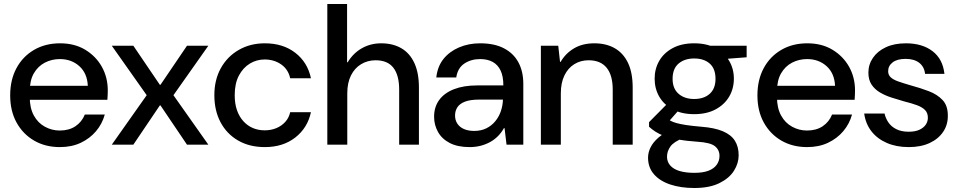

<svg xmlns="http://www.w3.org/2000/svg" viewBox="-20 -725 4796 962"><path d="M280 12Q207 12 151 -20.5Q95 -53 63 -111Q31 -169 31 -247Q31 -325 62.5 -383.5Q94 -442 150.5 -475Q207 -508 281 -508Q354 -508 407.5 -475.5Q461 -443 490.5 -390Q520 -337 520 -272Q520 -262 519.5 -250Q519 -238 518 -225H104V-295H420Q417 -358 377.5 -393.5Q338 -429 280 -429Q239 -429 204.5 -411Q170 -393 149.5 -357.5Q129 -322 129 -267V-239Q129 -184 149.5 -146.5Q170 -109 205 -90Q240 -71 279 -71Q326 -71 358 -92.5Q390 -114 405 -151H505Q492 -104 461 -67.5Q430 -31 384.5 -9.5Q339 12 280 12Z M540 0 715 -248 540 -496H648L781 -300H784L917 -496H1024L849 -248L1024 0H917L784 -197H781L648 0Z M1307 12Q1230 12 1173 -21Q1116 -54 1085 -112.5Q1054 -171 1054 -248Q1054 -325 1086.5 -383.5Q1119 -442 1176.5 -475Q1234 -508 1307 -508Q1398 -508 1459.5 -460.5Q1521 -413 1538 -333H1434Q1424 -378 1388.5 -402.5Q1353 -427 1306 -427Q1266 -427 1232 -406.5Q1198 -386 1177 -346.5Q1156 -307 1156 -248Q1156 -205 1167.5 -172.5Q1179 -140 1199.5 -117.5Q1220 -95 1247 -83.5Q1274 -72 1306 -72Q1338 -72 1364.5 -83Q1391 -94 1409.5 -114.5Q1428 -135 1434 -163H1538Q1521 -84 1459.5 -36Q1398 12 1307 12Z M1620 0V-705H1719V-413H1722Q1750 -459 1793.5 -483.5Q1837 -508 1890 -508Q1948 -508 1990.5 -483.5Q2033 -459 2056 -409.5Q2079 -360 2079 -286V0H1980V-276Q1980 -348 1951 -385.5Q1922 -423 1862 -423Q1822 -423 1789.5 -403.5Q1757 -384 1738.5 -347Q1720 -310 1720 -257V0Z M2333 12Q2273 12 2233.5 -8.5Q2194 -29 2174.5 -64Q2155 -99 2155 -140Q2155 -189 2180.5 -224Q2206 -259 2254.5 -278Q2303 -297 2371 -297H2502Q2502 -342 2488.5 -371Q2475 -400 2449 -414.5Q2423 -429 2386 -429Q2340 -429 2306.5 -406.5Q2273 -384 2266 -337H2166Q2172 -392 2202 -429.5Q2232 -467 2280 -487.5Q2328 -508 2386 -508Q2457 -508 2505 -483Q2553 -458 2577.5 -412.5Q2602 -367 2602 -305V0H2518L2508 -83H2505Q2492 -60 2474.5 -42.5Q2457 -25 2435 -13Q2413 -1 2387.5 5.5Q2362 12 2333 12ZM2356 -69Q2390 -69 2416.5 -82Q2443 -95 2461.5 -117.5Q2480 -140 2489.5 -168Q2499 -196 2500 -226H2381Q2337 -226 2310.5 -216Q2284 -206 2272 -188Q2260 -170 2260 -146Q2260 -123 2271.5 -105.5Q2283 -88 2304.5 -78.5Q2326 -69 2356 -69Z M2690 0V-496H2777L2786 -415H2789Q2814 -458 2856.5 -483Q2899 -508 2958 -508Q3017 -508 3060 -483.5Q3103 -459 3126.5 -410Q3150 -361 3150 -286V0H3050V-276Q3050 -348 3019.5 -385.5Q2989 -423 2929 -423Q2889 -423 2857.5 -403.5Q2826 -384 2808 -347Q2790 -310 2790 -257V0Z M3459 217Q3391 217 3338.5 199.5Q3286 182 3256.5 148Q3227 114 3227 65Q3227 39 3239.5 13.5Q3252 -12 3279 -35.5Q3306 -59 3351 -79L3405 -34Q3356 -15 3339 9Q3322 33 3322 60Q3322 86 3338.5 104.5Q3355 123 3385.5 132Q3416 141 3459 141Q3502 141 3529.5 130.5Q3557 120 3571 100.5Q3585 81 3585 56Q3585 26 3562 7.5Q3539 -11 3473 -15Q3416 -19 3376.5 -26Q3337 -33 3310 -43Q3283 -53 3264.5 -65Q3246 -77 3232 -90V-113L3333 -215L3395 -189L3305 -87L3322 -130Q3332 -124 3342.5 -118.5Q3353 -113 3371 -108Q3389 -103 3418 -98.5Q3447 -94 3494 -90Q3560 -85 3601.5 -67.5Q3643 -50 3662 -20Q3681 10 3681 53Q3681 93 3657.5 130.5Q3634 168 3584.5 192.5Q3535 217 3459 217ZM3458 -153Q3395 -153 3350.5 -177Q3306 -201 3283 -241Q3260 -281 3260 -331Q3260 -380 3283 -420Q3306 -460 3350.5 -484Q3395 -508 3458 -508Q3521 -508 3565.5 -484Q3610 -460 3633.5 -420Q3657 -380 3657 -331Q3657 -281 3633.5 -241Q3610 -201 3565.5 -177Q3521 -153 3458 -153ZM3458 -229Q3507 -229 3536 -255Q3565 -281 3565 -330Q3565 -381 3536 -406.5Q3507 -432 3458 -432Q3410 -432 3380 -406.5Q3350 -381 3350 -330Q3350 -281 3380 -255Q3410 -229 3458 -229ZM3539 -424 3515 -496H3721V-438Z M4024 12Q3951 12 3895 -20.5Q3839 -53 3807 -111Q3775 -169 3775 -247Q3775 -325 3806.5 -383.5Q3838 -442 3894.5 -475Q3951 -508 4025 -508Q4098 -508 4151.5 -475.5Q4205 -443 4234.5 -390Q4264 -337 4264 -272Q4264 -262 4263.5 -250Q4263 -238 4262 -225H3848V-295H4164Q4161 -358 4121.5 -393.5Q4082 -429 4024 -429Q3983 -429 3948.5 -411Q3914 -393 3893.5 -357.5Q3873 -322 3873 -267V-239Q3873 -184 3893.5 -146.5Q3914 -109 3949 -90Q3984 -71 4023 -71Q4070 -71 4102 -92.5Q4134 -114 4149 -151H4249Q4236 -104 4205 -67.5Q4174 -31 4128.5 -9.5Q4083 12 4024 12Z M4533 12Q4471 12 4423 -9Q4375 -30 4346 -67.5Q4317 -105 4310 -156H4412Q4417 -133 4431 -112Q4445 -91 4470.5 -78Q4496 -65 4533 -65Q4566 -65 4587 -75Q4608 -85 4618.5 -100.5Q4629 -116 4629 -135Q4629 -159 4615 -173.5Q4601 -188 4574 -198Q4547 -208 4510 -217Q4479 -226 4447.5 -236Q4416 -246 4389.5 -261.5Q4363 -277 4347 -301Q4331 -325 4331 -361Q4331 -402 4354 -435.5Q4377 -469 4419 -488.5Q4461 -508 4519 -508Q4601 -508 4652.5 -468.5Q4704 -429 4712 -355H4615Q4611 -391 4585.5 -410.5Q4560 -430 4518 -430Q4475 -430 4452.5 -412.5Q4430 -395 4430 -368Q4430 -350 4442.5 -338Q4455 -326 4480.5 -317Q4506 -308 4544 -297Q4592 -284 4634 -268Q4676 -252 4702.5 -224Q4729 -196 4729 -147Q4730 -101 4706 -65Q4682 -29 4638 -8.5Q4594 12 4533 12Z"/></svg>

Font: DM Sans 9pt 36pt Medium
Style: Regular
Weight: 500
Version: Version 4.004;gftools[0.9.30]